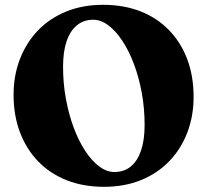

<svg xmlns="http://www.w3.org/2000/svg" viewBox="-20 -738 840 778"><path d="M397.5 -718.5Q482 -718.5 549.8 -691.8Q617.5 -665 665.5 -615.2Q713.5 -565.5 739 -497.2Q764.5 -429 764.5 -345.5Q764.5 -268 739.2 -201.5Q714 -135 666.5 -85.5Q619 -36 552 -8.5Q485 19 401.5 19Q317.5 19 250 -7.8Q182.5 -34.5 134.5 -84.2Q86.5 -134 60.8 -202.2Q35 -270.5 35 -354Q35 -431.5 60.5 -498Q86 -564.5 133.2 -614Q180.5 -663.5 247.5 -691Q314.5 -718.5 397.5 -718.5ZM566 -232Q566 -299 554.5 -361.8Q543 -424.5 522.8 -478.2Q502.5 -532 476 -572.2Q449.5 -612.5 419.2 -635.2Q389 -658 357.5 -658Q319.5 -658 292 -635.8Q264.5 -613.5 250 -571.2Q235.5 -529 235.5 -467.5Q235.5 -400.5 247 -337.8Q258.5 -275 278.5 -221.2Q298.5 -167.5 325 -127Q351.5 -86.5 381.8 -63.8Q412 -41 443.5 -41Q482.5 -41 509.8 -63.2Q537 -85.5 551.5 -128Q566 -170.5 566 -232Z"/></svg>

Font: Fraunces
Style: Bold
Weight: 700
Version: Version 1.000;[b76b70a41]